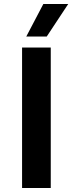

<svg xmlns="http://www.w3.org/2000/svg" viewBox="-20 -937 363 957"><path d="M90 0ZM90 -700H233V0H90ZM196 -917H320L213 -755H111Z"/></svg>

Font: Sarabun
Style: Bold
Weight: 700
Designer: Suppakit Chalermlarp | Katatrad Co.,Ltd.
Foundry: Cadson Demak Co.,Ltd.
Version: Version 1.000; ttfautohint (v1.6)